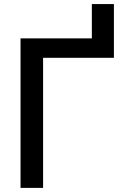

<svg xmlns="http://www.w3.org/2000/svg" viewBox="-20 -914 618 934"><path d="M79.9 0H189.6V-632.8H534.1V-894.2H426.8V-727.3H79.9Z"/></svg>

Font: Margiela Sans Medium
Style: Regular
Weight: 500
Designer: Stefan Endress, Andreas Faust
Version: Version 1.100;FEAKit 1.0